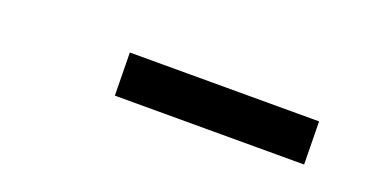

<svg xmlns="http://www.w3.org/2000/svg" viewBox="-22 -813 544 286"><g transform="rotate(20 250.0 -670.0)"><path d="M455 -636H155L154 -704H454Z"/></g></svg>

Font: Iosevka Web
Style: Italic
Weight: 400
Italic angle: -9°
Monospace: yes
Designer: Belleve Invis
Foundry: Belleve Invis
Version: Version 28.0.3; ttfautohint (v1.8.3)